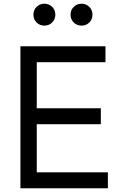

<svg xmlns="http://www.w3.org/2000/svg" viewBox="-20 -1014 669 1034"><path d="M90 -765H548V-679H178V-431H523V-345H178V-86H561V0H90ZM160 -935Q160 -960 177 -977Q194 -994 219 -994Q244 -994 261 -977Q278 -960 278 -935Q278 -910 261 -893Q244 -876 219 -876Q194 -876 177 -893Q160 -910 160 -935ZM419 -994Q444 -994 461 -977Q478 -960 478 -935Q478 -910 461 -893Q444 -876 419 -876Q394 -876 377 -893Q360 -910 360 -935Q360 -960 377 -977Q394 -994 419 -994Z"/></svg>

Font: Application
Style: Regular
Weight: 400
Designer: Wei Huang
Foundry: Wei Huang
Version: Version 0.012